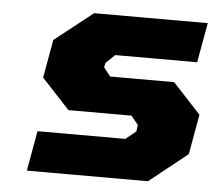

<svg xmlns="http://www.w3.org/2000/svg" viewBox="-43 -569 689 616"><g transform="rotate(5 301.0 -261.0)"><path d="M65 0 88 -129H371L404 -156L407 -177L384 -205H181L91 -302L113 -425L236 -522H602L579 -394H315L286 -366L283 -352L305 -324H511L601 -227L578 -98L455 0Z"/></g></svg>

Font: Tomorrow
Style: Bold Italic
Weight: 700
Italic angle: -10°
Designer: Tony de Marco, Monica Rizzolli
Foundry: Just in Type
Version: Version 2.002